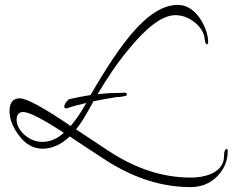

<svg xmlns="http://www.w3.org/2000/svg" viewBox="-20 -602 951 785"><path d="M253 -159Q244 -158 243 -164Q241 -177 261 -196Q304 -206 342 -212Q346 -212 350 -213Q445 -378 518 -464Q618 -582 707 -582Q758 -582 796 -529Q828 -482 831 -434V-430Q831 -421 827 -421Q819 -421 817 -441Q815 -477 779 -508Q741 -540 697 -540Q619 -540 504 -398Q470 -357 439 -311.5Q408 -266 379 -217Q421 -222 461 -222L489 -223Q498 -223 499 -217Q500 -210 489 -209L478 -207Q475 -206 469.5 -205.5Q464 -205 457 -205Q433 -201 409 -197Q385 -193 362 -188Q356 -176 349 -164Q317 -105 291 -73L427 17Q591 124 759 124Q815 124 853 104Q896 80 896 36Q896 7 908 7Q911 7 911 16Q911 76 867 120Q824 163 759 163Q580 163 405 48L265 -44Q212 6 154 6Q97 6 57 -49Q19 -99 19 -148Q19 -200 61 -200Q102 -200 269 -87Q298 -120 333 -181Q291 -172 253 -159ZM154 -22Q200 -22 241 -59Q111 -144 75 -144Q48 -144 48 -112Q48 -80 82 -49Q114 -22 154 -22Z"/></svg>

Font: Whisper
Style: Regular
Weight: 400
Designer: Robert E. Leuschke
Foundry: Robert E. Leuschke
Version: Version 1.010; ttfautohint (v1.8.4.7-5d5b)